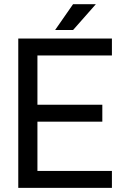

<svg xmlns="http://www.w3.org/2000/svg" viewBox="-20 -909 630 929"><path d="M475.1 -402.3H161.1V-640.6H521.5V-722.7H68.4V0H521.5V-82H161.1V-320.3H475.1ZM333.5 -763.7 443.8 -888.7H333.5L246.6 -763.7Z"/></svg>

Font: Giphurs SC
Style: Regular
Weight: 400
Version: Version 0.920